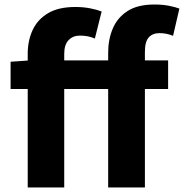

<svg xmlns="http://www.w3.org/2000/svg" viewBox="-20 -832 816 852"><path d="M103 0V-593Q103 -651 124.5 -698Q146 -745 192.5 -773Q239 -801 314 -801Q350 -801 380.5 -795Q411 -789 431 -781L401 -661Q387 -667 371.5 -670.5Q356 -674 334 -674Q304 -674 284.5 -654Q265 -634 265 -593V0ZM460 0V-598Q460 -657 480.5 -705.5Q501 -754 546 -783Q591 -812 665 -812Q701 -812 729 -806.5Q757 -801 776 -794L748 -673Q719 -685 688 -685Q657 -685 640 -666Q623 -647 623 -602V0ZM27 -437V-558L113 -564H726V-437Z"/></svg>

Font: Noto Sans KR ExtraBold
Style: Regular
Weight: 800
Designer: Ryoko NISHIZUKA  (kana, bopomofo & ideographs); Paul D. Hunt (Latin, Greek & Cyrillic); Sandoll Communications , Soo-you
Foundry: Adobe
Version: Version 2.004-H2;hotconv 1.0.118;makeotfexe 2.5.65603